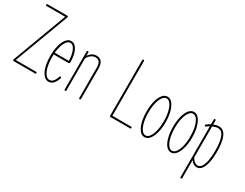

<svg xmlns="http://www.w3.org/2000/svg" viewBox="-87 -1252 2550 2002"><g transform="rotate(30 1187.5 -251.5)"><path d="M25 0Q15 0 15 -9Q15 -13 17 -19L259 -669H35Q25 -669 25 -680Q25 -690 35 -690H274Q284 -690 284 -682Q284 -679 282 -673L39 -21H284Q294 -21 294 -11Q294 0 284 0Z M445 5Q411 5 384.5 -26.5Q358 -58 343.5 -113Q329 -168 329 -239Q329 -310 343.5 -365Q358 -420 383.5 -451Q409 -482 443 -482Q474 -482 496.5 -456.5Q519 -431 531.5 -386.5Q544 -342 544 -285Q544 -269 528 -269H352Q351 -254 351 -239Q351 -175 363 -124.5Q375 -74 396.5 -45Q418 -16 445 -16Q471 -16 489.5 -38Q508 -60 519 -96Q522 -105 530 -105Q537 -105 539 -99.5Q541 -94 539 -88Q525 -45 502 -20Q479 5 445 5ZM443 -461Q409 -461 384.5 -413Q360 -365 353 -290H523Q521 -363 499.5 -412Q478 -461 443 -461Z M644 0Q634 0 634 -10V-467Q634 -477 644 -477Q655 -477 655 -467V-427Q675 -457 698 -469.5Q721 -482 748 -482Q831 -482 831 -371V-10Q831 0 820 0Q810 0 810 -10V-371Q810 -420 794 -440.5Q778 -461 748 -461Q717 -461 693.5 -442.5Q670 -424 655 -396V-10Q655 0 644 0Z M1191 0Q1181 0 1181 -10V-680Q1181 -690 1191 -690Q1202 -690 1202 -680V-21H1428Q1438 -21 1438 -11Q1438 0 1428 0Z M1602 5Q1568 5 1542.5 -26Q1517 -57 1502.5 -112Q1488 -167 1488 -239Q1488 -311 1502.5 -365.5Q1517 -420 1542.5 -451Q1568 -482 1602 -482Q1636 -482 1661.5 -450.5Q1687 -419 1702 -364.5Q1717 -310 1717 -239Q1717 -168 1702 -113Q1687 -58 1661.5 -26.5Q1636 5 1602 5ZM1602 -16Q1629 -16 1650 -45Q1671 -74 1683 -124.5Q1695 -175 1695 -239Q1695 -303 1683 -353Q1671 -403 1650 -432Q1629 -461 1602 -461Q1576 -461 1555 -432Q1534 -403 1522 -353Q1510 -303 1510 -239Q1510 -175 1522 -124.5Q1534 -74 1555 -45Q1576 -16 1602 -16Z M1921 5Q1887 5 1861.5 -26Q1836 -57 1821.5 -112Q1807 -167 1807 -239Q1807 -311 1821.5 -365.5Q1836 -420 1861.5 -451Q1887 -482 1921 -482Q1955 -482 1980.5 -450.5Q2006 -419 2021 -364.5Q2036 -310 2036 -239Q2036 -168 2021 -113Q2006 -58 1980.5 -26.5Q1955 5 1921 5ZM1921 -16Q1948 -16 1969 -45Q1990 -74 2002 -124.5Q2014 -175 2014 -239Q2014 -303 2002 -353Q1990 -403 1969 -432Q1948 -461 1921 -461Q1895 -461 1874 -432Q1853 -403 1841 -353Q1829 -303 1829 -239Q1829 -175 1841 -124.5Q1853 -74 1874 -45Q1895 -16 1921 -16Z M2230 5Q2188 5 2158 -39V177Q2158 187 2147 187Q2137 187 2137 177V-434Q2120 -425 2104 -412Q2101 -409 2097 -409Q2086 -409 2086 -420Q2086 -425 2090 -428Q2113 -446 2137 -459V-516Q2137 -526 2147 -526Q2158 -526 2158 -516V-468Q2192 -482 2220 -482Q2280 -482 2307.5 -418Q2335 -354 2335 -239Q2335 -168 2323.5 -113Q2312 -58 2288.5 -26.5Q2265 5 2230 5ZM2220 -461Q2193 -461 2158 -445V-74Q2171 -46 2191 -31Q2211 -16 2230 -16Q2258 -16 2276.5 -45Q2295 -74 2304 -124.5Q2313 -175 2313 -239Q2313 -343 2291.5 -402Q2270 -461 2220 -461Z"/></g></svg>

Font: Zen Loop
Style: Regular
Weight: 400
Designer: Yoshimichi Ohira
Foundry: A-1 Corp ZenFonts
Version: Version 1.000; ttfautohint (v1.8.3)